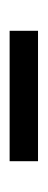

<svg xmlns="http://www.w3.org/2000/svg" viewBox="130 -475 99 399"><g transform="rotate(90 179.5 -275.5)"><path d="M44 -246V-305H315V-246Z"/></g></svg>

Font: Noto Serif JP ExtraLight SemiBold
Style: Regular
Weight: 600
Version: Version 2.003-H1;hotconv 1.1.1;makeotfexe 2.6.0